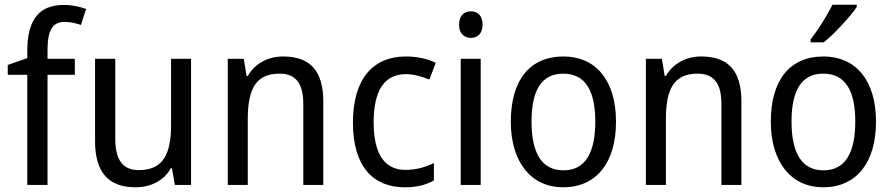

<svg xmlns="http://www.w3.org/2000/svg" viewBox="-20 -852 3792 816"><path d="M298 -534V-602H182V-638C182 -725 204 -759 255 -759C279 -759 304 -753 324 -746L346 -814C320 -823 288 -831 251 -831C147 -831 96 -769 96 -636V-605L13 -576V-534H96V-66H182V-534Z M792 -602H707V-321C707 -195 672 -129 570 -129C502 -129 470 -172 470 -261V-602H384V-252C384 -122 439 -56 556 -56C618 -56 676 -82 706 -137H711L723 -66H792Z M1183 -612C1122 -612 1064 -584 1033 -529H1028L1016 -602H948V-66H1033V-344C1033 -474 1067 -539 1168 -539C1238 -539 1269 -496 1269 -411V-66H1354V-421C1354 -553 1296 -612 1183 -612Z M1700 -56C1750 -56 1791 -66 1824 -85V-159C1789 -142 1750 -130 1703 -130C1613 -130 1568 -200 1568 -332C1568 -467 1613 -537 1706 -537C1737 -537 1776 -526 1805 -514L1832 -585C1801 -601 1754 -612 1705 -612C1569 -612 1480 -521 1480 -331C1480 -144 1566 -56 1700 -56Z M1982 -804C1952 -804 1931 -786 1931 -747C1931 -710 1952 -691 1982 -691C2010 -691 2031 -710 2031 -747C2031 -785 2010 -804 1982 -804ZM2023 -602H1938V-66H2023Z M2598 -335C2598 -514 2509 -612 2375 -612C2232 -612 2151 -512 2151 -335C2151 -161 2239 -56 2373 -56C2515 -56 2598 -161 2598 -335ZM2239 -335C2239 -466 2280 -539 2374 -539C2468 -539 2510 -466 2510 -335C2510 -204 2468 -128 2375 -128C2281 -128 2239 -204 2239 -335Z M2960 -612C2899 -612 2841 -584 2810 -529H2805L2793 -602H2725V-66H2810V-344C2810 -474 2844 -539 2945 -539C3015 -539 3046 -496 3046 -411V-66H3131V-421C3131 -553 3073 -612 2960 -612Z M3621 -822V-832H3518C3496 -787 3458 -727 3425 -684V-672H3481C3526 -708 3596 -784 3621 -822ZM3703 -335C3703 -514 3614 -612 3480 -612C3337 -612 3256 -512 3256 -335C3256 -161 3344 -56 3478 -56C3620 -56 3703 -161 3703 -335ZM3344 -335C3344 -466 3385 -539 3479 -539C3573 -539 3615 -466 3615 -335C3615 -204 3573 -128 3480 -128C3386 -128 3344 -204 3344 -335Z"/></svg>

Font: Noto Sans Malayalam UI SemiCondensed
Style: Regular
Weight: 400
Width: 4
Designer: Jelle Bosma - Monotype Design Team
Foundry: Monotype Imaging Inc.
Version: Version 2.104